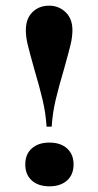

<svg xmlns="http://www.w3.org/2000/svg" viewBox="-20 -642 346 676"><path d="M235 -536Q235 -512 228.5 -485Q222 -458 206 -401Q187 -337 176 -290.5Q165 -244 162 -196H144Q141 -244 130 -290.5Q119 -337 100 -401Q84 -458 77.5 -485Q71 -512 71 -536Q71 -576 94 -599Q117 -622 153 -622Q187 -622 211 -599Q235 -576 235 -536ZM239 -63Q239 -27 216 -6.5Q193 14 154 14Q115 14 92 -6.5Q69 -27 69 -63Q69 -99 92 -119.5Q115 -140 154 -140Q193 -140 216 -119.5Q239 -99 239 -63Z"/></svg>

Font: Playfair Display SC
Style: Bold
Weight: 700
Designer: Claus Eggers Sørensen
Foundry: Claus Eggers Sørensen
Version: Version 1.200; ttfautohint (v1.6)